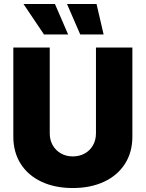

<svg xmlns="http://www.w3.org/2000/svg" viewBox="-20 -949 742 978"><path d="M654.3 -707V-252.9Q654.3 -173.8 616.5 -114.5Q578.6 -55.2 509.8 -23.2Q440.9 8.8 350.6 8.8Q260.3 8.8 191.7 -23.2Q123 -55.2 85.4 -114.5Q47.9 -173.8 47.9 -252.9V-707H233.4V-269.5Q233.4 -235.8 248.5 -209.2Q263.7 -182.6 290.3 -167.5Q316.9 -152.3 350.6 -152.3Q384.8 -152.3 411.6 -167.2Q438.5 -182.1 453.6 -209Q468.8 -235.8 468.8 -269.5V-707ZM99.6 -928.7H259.8L327.1 -773.4H204.1ZM321.3 -928.7H471.7L507.8 -773.4H388.7Z"/></svg>

Font: Pretendard JP Black
Style: Regular
Weight: 900
Designer: Base glyphs from Inter by Rasmus Andersson; Hangeul glyphs from Noto Sans CJK(Source Han Sans) by Jang Soo-young and Kan
Foundry: Kil Hyung-jin
Version: Version 1.309